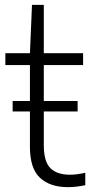

<svg xmlns="http://www.w3.org/2000/svg" viewBox="-20 -760 375 789"><path d="M258.5 9Q185.5 9 144.2 -29.5Q103 -68 103 -156V-492.5H2V-541.5H103L111.5 -740H160V-541.5H321.5V-492.5H160V-164.5Q160 -96 187 -69Q214 -42 268 -42Q295 -42 330.5 -50V1Q294 9 258.5 9ZM32 -302V-345H299V-302Z"/></svg>

Font: Encode Sans Semi Condensed Light
Style: Regular
Weight: 300
Width: 4
Designer: Multiple Designers
Foundry: Impallari Type
Version: Version 3.000; ttfautohint (v1.8.3) -l 8 -r 50 -G 200 -x 14 